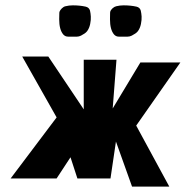

<svg xmlns="http://www.w3.org/2000/svg" viewBox="-20 -692 719 722"><path d="M318.4 -652.3Q320.8 -642.1 321.5 -629.9Q322.3 -617.7 319.1 -601.8Q315.9 -585.9 307.6 -574.7Q303.2 -569.3 297.9 -565.9L284.7 -558.1Q276.9 -554.2 269.5 -554.2H236.8H236.3Q225.1 -554.2 217.8 -562.5Q202.6 -580.6 202.6 -619.6L203.1 -643.6Q203.1 -646.5 203.6 -647.5Q206.1 -654.3 212.6 -660.6Q219.2 -667 226.1 -668.5Q239.7 -671.9 253.9 -671.9Q280.3 -671.9 302.2 -667Q314.9 -664.1 318.4 -652.3ZM509.3 -652.3Q511.7 -642.1 512.5 -629.9Q513.2 -617.7 510 -601.8Q506.8 -585.9 498.5 -574.7Q494.1 -569.3 488.8 -565.9L475.6 -558.1Q467.8 -554.2 460 -554.2H427.7H426.8Q416 -554.2 408.7 -562.5Q393.6 -580.6 393.6 -619.6L394 -644Q394 -647 394.5 -647.9Q396.5 -654.8 403.3 -660.9Q410.2 -667 417 -668.5Q430.7 -671.9 444.8 -671.9Q471.2 -671.9 493.2 -667Q505.9 -664.1 509.3 -652.3ZM192.9 -250.5 63.5 -479.5H161.6L294.9 -280.8V-467.3H418L403.8 -284.2L507.8 -457H658.2L492.2 -219.7L616.7 9.8H476.6L416 -159.7L395.5 -21H271L245.1 -100.6L192.9 -21H20Z"/></svg>

Font: Some Time Later
Style: Regular
Weight: 400
Version: Version 003.300